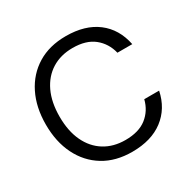

<svg xmlns="http://www.w3.org/2000/svg" viewBox="-160 -870 1038 1041"><g transform="rotate(-30 359.0 -350.0)"><path d="M380 12Q277 12 202.5 -33.5Q128 -79 87.5 -160.5Q47 -242 47 -350Q47 -458 87.5 -539.5Q128 -621 202.5 -666.5Q277 -712 380 -712Q500 -712 575 -655Q650 -598 671 -494H578Q562 -559 513 -598.5Q464 -638 380 -638Q305 -638 249.5 -603.5Q194 -569 163.5 -504.5Q133 -440 133 -350Q133 -260 163.5 -195.5Q194 -131 249.5 -96.5Q305 -62 380 -62Q464 -62 513 -100.5Q562 -139 578 -203H671Q650 -102 575 -45Q500 12 380 12Z"/></g></svg>

Font: DVN - DM Sans
Style: Regular
Weight: 400
Designer: Colophon Foundry, Jonny Pinhorn
Foundry: Colophon Foundry
Version: Version 4.004;gftools[0.9.30]